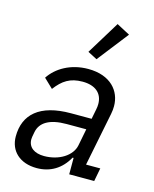

<svg xmlns="http://www.w3.org/2000/svg" viewBox="-118 -859 760 950"><g transform="rotate(15 262.0 -384.0)"><path d="M433 -744 365 -780 261 -610 309 -585ZM162 12C231 12 286 -21 321 -84H326V0H454L467 -68H394L449 -343C452 -358 453 -370 453 -383C453 -460 398 -528 283 -528C193 -528 123 -486 87 -431L134 -386C171 -435 208 -460 272 -460C337 -460 375 -428 375 -373C375 -363 374 -355 372 -345L362 -294H256C97 -294 22 -226 22 -113C22 -39 75 12 162 12ZM182 -55C132 -55 100 -78 100 -119C100 -126 101 -133 106 -158C116 -208 162 -237 249 -237H350L333 -150C322 -95 258 -55 182 -55Z"/></g></svg>

Font: Braiins Sans
Style: Italic
Weight: 400
Italic angle: -11.31°
Designer: Mike Abbink, Paul van der Laan, Pieter van Rosmalen, Jiri Chlebus, Lubos Buracinsky
Foundry: Bold Monday, Sudetype
Version: Version 1.000;hotconv 1.0.109;makeotfexe 2.5.65596